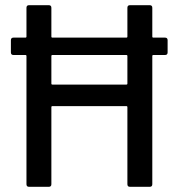

<svg xmlns="http://www.w3.org/2000/svg" viewBox="-20 -720 685 740"><path d="M626 -565V-518Q626 -508 616 -508H571Q567 -508 567 -504V-10Q567 0 557 0H481Q471 0 471 -10V-307Q471 -311 467 -311H182Q178 -311 178 -307V-10Q178 0 168 0H92Q82 0 82 -10V-504Q82 -508 78 -508H32Q22 -508 22 -518V-565Q22 -575 32 -575H78Q82 -575 82 -579V-690Q82 -700 92 -700H168Q178 -700 178 -690V-579Q178 -575 182 -575H467Q471 -575 471 -579V-690Q471 -700 481 -700H557Q567 -700 567 -690V-579Q567 -575 571 -575H616Q626 -575 626 -565ZM471 -398V-504Q471 -508 467 -508H182Q178 -508 178 -504V-398Q178 -394 182 -394H467Q471 -394 471 -398Z"/></svg>

Font: Amber EN Medium
Style: Regular
Weight: 500
Designer: Jeremy Tribby
Foundry: Tribby Type Co.
Version: Version 1.403 November 24, 2021